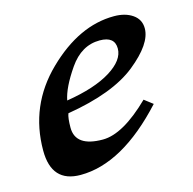

<svg xmlns="http://www.w3.org/2000/svg" viewBox="-80 -562 656 653"><g transform="rotate(-15 248.5 -236.0)"><path d="M127 9.8Q24.9 9.8 24.9 -103Q24.9 -261.2 138.7 -371.8Q252.4 -482.4 375.5 -482.4Q415 -482.4 440.7 -464.6Q466.3 -446.8 466.3 -415.5Q466.3 -361.3 385 -295.9Q303.7 -230.5 140.6 -203.6Q134.8 -188.5 134.8 -154.3Q134.8 -86.9 231 -86.9Q302.2 -86.9 399.4 -182.1L429.2 -159.2Q274.4 9.8 127 9.8ZM147.9 -246.6Q248.5 -262.7 304.2 -297.4Q359.9 -332 359.9 -373Q359.9 -415.5 307.1 -415.5Q242.7 -415.5 199.5 -352.8Q156.2 -290 147.9 -246.6Z"/></g></svg>

Font: Kelvinch
Style: Bold Italic
Weight: 700
Italic angle: -10°
Designer: Paul James Miller
Foundry: High-Logic / Made with FontCreator
Version: Version 3.30 September 23, 2016